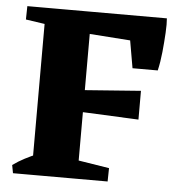

<svg xmlns="http://www.w3.org/2000/svg" viewBox="-49 -710 731 758"><g transform="rotate(5 316.0 -331.0)"><path d="M30 0 24 -32Q46 -48 71 -61Q96 -74 123 -85L124 0ZM265 0 268 -75 406 -53 405 0ZM150 -591 28 -609 29 -662H151ZM464 -454 431 -644 582 -662Q584 -641 582 -604.5Q580 -568 576 -528Q572 -488 564 -454ZM103 0V-662H284V0ZM552 -555 258 -576 183 -662H582ZM505 -254 265 -265V-350L505 -368Z"/></g></svg>

Font: Eczar
Style: Bold
Weight: 700
Designer: Vaibhav Singh
Foundry: Rosetta Type Foundry
Version: Version 2.000